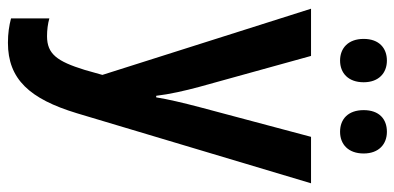

<svg xmlns="http://www.w3.org/2000/svg" viewBox="-282 -498 1019 496"><g transform="rotate(90 228.0 -249.5)"><path d="M80 -679C80 -639 104 -618 136 -618C168 -618 192 -639 192 -679C192 -718 168 -739 136 -739C104 -739 80 -719 80 -679ZM264 -679C264 -639 287 -618 320 -618C352 -618 376 -639 376 -679C376 -718 352 -739 320 -739C287 -739 264 -719 264 -679ZM2 -543 173 -4 160 42C138 113 119 139 73 139C57 139 41 137 27 133V232C46 237 66 240 90 240C184 240 235 184 272 62L453 -543H333L256 -254C245 -212 236 -174 231 -143H227C223 -177 214 -217 204 -254L124 -543Z"/></g></svg>

Font: Noto Sans Ethiopic Cond SemBd
Style: Regular
Weight: 600
Width: 3
Designer: Monotype Design Team
Foundry: Monotype Imaging Inc.
Version: Version 2.102